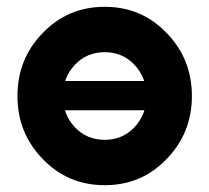

<svg xmlns="http://www.w3.org/2000/svg" viewBox="-20 -532 615 564"><path d="M287.7 -512Q179.3 -512 105.7 -435.3Q31.3 -359.5 31.3 -249.8Q31.3 -141 105.7 -64.7Q179.3 12 287.7 12Q395.7 12 469.3 -64.7Q543.7 -141.3 543.7 -249.8Q543.7 -359.3 469.3 -435.3Q395.7 -512 287.7 -512ZM287.8 -378.7Q340.3 -378.7 375.3 -341.3Q410.3 -304 410.3 -249.9Q410.3 -196.3 375.3 -158.5Q340.3 -121.3 287.8 -121.3Q234.7 -121.3 199.7 -158.5Q164.7 -196.3 164.7 -249.9Q164.7 -304 199.7 -341.3Q234.7 -378.7 287.8 -378.7ZM68 -208H510V-294H68Z"/></svg>

Font: Unageo Variable
Style: Regular
Weight: 300
Designer: Richard Sepsi
Foundry: Richard Sepsi
Version: Version 2.200